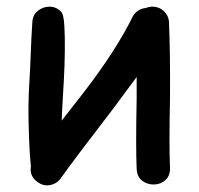

<svg xmlns="http://www.w3.org/2000/svg" viewBox="-20 -552 598 576"><path d="M94 -5Q111 7 131 3Q151 -1 163 -18Q198 -68 315 -220L390 -321V-256Q387 -110 390 -46Q391 -21 407 -9.5Q423 2 442.5 1.5Q462 1 476.5 -12Q491 -25 490 -50Q487 -113 490 -255Q491 -387 487 -485Q486 -506 470.5 -519.5Q455 -533 434 -532Q425 -531 417 -528Q392 -525 379 -504Q330 -404 236 -281L165 -190Q165 -199 167 -232.5Q169 -266 171.5 -310.5Q174 -355 174.5 -399Q175 -443 173 -475.5Q171 -508 164 -516Q149 -532 129 -532Q109 -532 93.5 -519.5Q78 -507 77 -485Q77 -480 75.5 -459.5Q74 -439 73 -409.5Q72 -380 70.5 -349.5Q69 -319 67.5 -294Q66 -269 66 -257Q65 -237 65.5 -202.5Q66 -168 67.5 -129.5Q69 -91 72 -59Q72 -57 73 -55Q67 -23 94 -5Z"/></svg>

Font: Balsamiq Sans
Style: Regular
Weight: 400
Designer: Michael Angeles
Foundry: Balsamiq SRL
Version: Version 1.020; ttfautohint (v1.8.4.7-5d5b);gftools[0.9.26]